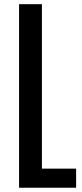

<svg xmlns="http://www.w3.org/2000/svg" viewBox="-20 -879 385 899"><path d="M69.3 0V-859.4H176.3V-89.4H336.4V0Z"/></svg>

Font: Antonio Medium
Style: Regular
Weight: 500
Designer: Vernon Adams
Foundry: Vernon Adams
Version: Version 1.002